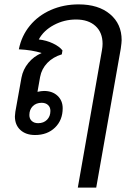

<svg xmlns="http://www.w3.org/2000/svg" viewBox="-20 -606 621 876"><path d="M535 -423Q535 -412 531 -384L419 250H335L445 -376Q448 -393 448 -406Q448 -458 415.5 -487.5Q383 -517 327 -517Q273 -517 226 -492Q179 -467 157 -426Q192 -422 221.5 -408Q251 -394 265 -376L262 -358Q222 -346 196 -319Q170 -292 163 -255L151 -187Q169 -191 181 -191Q219 -191 242.5 -169Q266 -147 266 -112Q266 -58 231 -24Q196 10 140 10Q98 10 73 -13Q48 -36 48 -75Q48 -82 50 -96L78 -252Q85 -289 109.5 -319Q134 -349 170 -364Q127 -378 66 -381Q78 -442 116 -488.5Q154 -535 212 -560.5Q270 -586 339 -586Q429 -586 482 -541.5Q535 -497 535 -423ZM170 -137Q145 -137 129.5 -121.5Q114 -106 114 -81Q114 -64 125 -54Q136 -44 154 -44Q179 -44 194.5 -59.5Q210 -75 210 -100Q210 -117 199 -127Q188 -137 170 -137Z"/></svg>

Font: Sarabun
Style: Italic
Weight: 400
Italic angle: -10°
Designer: Suppakit Chalermlarp | Katatrad Co.,Ltd.
Foundry: Cadson Demak Co.,Ltd.
Version: Version 1.000; ttfautohint (v1.6)